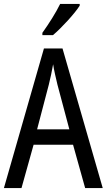

<svg xmlns="http://www.w3.org/2000/svg" viewBox="-20 -963 547 983"><path d="M388 -934V-943H288C266 -898 232 -844 197 -795V-783H251C294 -819 363 -894 388 -934ZM416 0H506L300 -715H205L0 0H90L152 -222H354ZM274 -530 335 -301H170L230 -530C238 -562 246 -600 252 -634C256 -605 267 -560 274 -530Z"/></svg>

Font: Noto Sans Khmer UI Condensed
Style: Regular
Weight: 400
Width: 3
Designer: Danh Hong and the Monotype Design Team
Foundry: Monotype Imaging Inc.
Version: Version 2.002